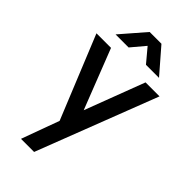

<svg xmlns="http://www.w3.org/2000/svg" viewBox="-305 -853 1170 1170"><g transform="rotate(45 280.0 -267.5)"><path d="M141 240H254L555 -540H434.5L288 -153.5L137 -540H11.5L230 -4ZM98.5 -617.5H211L286 -706.5L360.5 -617.5H473L336.5 -775H235Z"/></g></svg>

Font: Manrope
Style: Bold
Weight: 700
Designer: Mikhail Sharanda
Foundry: Mikhail Sharanda
Version: Version 4.505;FEAKit 1.0